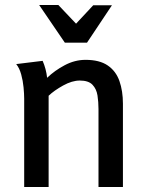

<svg xmlns="http://www.w3.org/2000/svg" viewBox="-20 -750 587 770"><path d="M151 -506Q165 -474 169 -438Q199 -467 239.5 -488.5Q280 -510 323 -510Q379 -510 412 -487.5Q445 -465 459 -425Q473 -385 473 -334V0H375V-313Q375 -341 371 -367Q367 -393 351 -410Q335 -427 300 -427Q269 -427 233 -407Q197 -387 175 -366V0H77V-354Q77 -373 74.5 -399.5Q72 -426 65 -451.5Q58 -477 45 -493ZM285 -655 354 -729H429L329 -579H240L137 -730H214Z"/></svg>

Font: Rosario SemiBold
Style: Regular
Weight: 600
Designer: Hector Gatti
Foundry: Omnibus Type
Version: Version 1.101; ttfautohint (v1.8.1.43-b0c9)